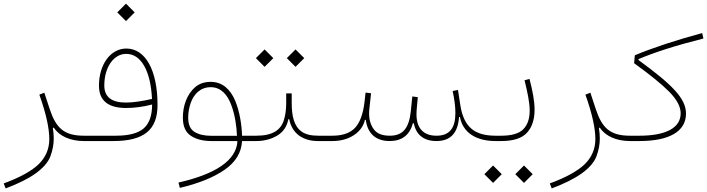

<svg xmlns="http://www.w3.org/2000/svg" viewBox="-99 -775 3885 1055"><path d="M117.2 -254.9C153.8 -152.3 171.9 -70.8 171.9 -10.7C171.9 43 152.3 88.9 113.8 127C74.7 164.6 10.7 200.2 -78.6 232.9L-67.9 260.3C1 234.4 56.2 207 97.2 177.7C138.2 147.9 165 117.2 177.7 84.5C189.9 51.8 196.3 19 196.3 -13.2C196.3 -31.7 194.8 -51.3 191.4 -71.8L196.3 -73.7C227.1 -26.9 287.6 0 362.3 0H362.8V-29.3H362.3C251.5 -29.3 208 -72.8 173.8 -176.8L144.5 -265.6Z M593.3 -659.2 641.1 -707 593.3 -754.9 545.4 -707ZM362.8 -29.3C356.4 -29.3 353 -24.4 353 -14.6C353 -4.9 356.4 0 362.8 0H523.4C691.9 0 766.6 -61 766.6 -198.2C766.6 -388.7 700.2 -508.3 595.2 -508.3C508.8 -508.3 444.8 -421.4 444.8 -304.2C444.8 -222.7 494.6 -181.6 593.8 -181.6C639.2 -181.6 687 -188 736.8 -200.7C736.8 -139.6 721.2 -96.2 690.4 -69.3C659.2 -42.5 607.9 -29.3 537.1 -29.3ZM736.3 -231.4C683.1 -219.2 631.3 -211.4 592.8 -211.4C513.7 -211.4 474.1 -242.7 474.1 -305.2C474.1 -404.8 525.4 -479 594.2 -479C634.8 -479 668 -457 692.9 -413.6C717.8 -370.1 732.4 -309.1 736.3 -231.4Z M1205.6 2.9C1198.2 106.4 1086.4 181.6 881.8 228L889.2 257.3C991.7 233.4 1073.7 200.2 1134.8 158.2C1195.8 116.2 1227.5 63.5 1231 0H1279.8V-29.3H1231C1229 -91.3 1217.8 -163.6 1192.4 -223.6C1166.5 -283.7 1123.5 -325.2 1059.1 -325.2C1024.4 -325.2 996.1 -315.4 973.6 -296.4C928.2 -257.3 905.8 -193.4 905.8 -128.9C905.8 -81.5 920.4 -48.3 949.2 -29.3C978 -9.8 1016.1 0 1062.5 0H1203.1ZM1062.5 -28.8C1023.4 -28.8 992.7 -36.1 969.7 -50.3C946.8 -64.5 935.1 -90.3 935.1 -128.9C935.1 -155.8 939.5 -181.6 948.2 -207.5C965.8 -258.3 1002 -295.9 1059.1 -295.9C1113.8 -295.9 1148.9 -256.8 1170.4 -201.7C1191.9 -146.5 1201.2 -81.1 1203.1 -28.8Z M1503.9 -261.7H1473.6V-209C1473.6 -173.3 1469.2 -142.1 1460.9 -115.2C1443.8 -61 1400.4 -29.3 1309.1 -29.3H1279.8C1273.4 -29.3 1270 -24.4 1270 -14.6C1270 -4.9 1273.4 0 1279.8 0H1309.1C1352.5 0 1391.1 -10.3 1424.8 -30.3C1458 -50.3 1478 -80.6 1485.4 -120.1H1490.2C1505.4 -41.5 1565.4 0 1647.9 0H1696.8V-29.3H1649.9C1609.9 -29.3 1579.6 -36.6 1558.6 -51.8C1516.6 -81.5 1503.9 -137.2 1503.9 -209ZM1355 -407.7 1402.8 -455.6 1355 -503.4 1307.1 -455.6ZM1524.9 -407.7 1572.8 -455.6 1524.9 -503.4 1477.1 -455.6Z M2428.2 -132.3C2443.8 -48.3 2514.2 0 2624 0H2625V-29.3H2624C2564.9 -29.3 2520 -42.5 2490.2 -68.8C2460 -94.7 2439.9 -137.2 2430.7 -195.3L2417.5 -280.8L2388.2 -274.9C2398.4 -228 2403.3 -188 2403.3 -154.3C2403.3 -70.8 2371.1 -29.3 2299.3 -29.3C2225.1 -29.3 2189.5 -73.7 2189.5 -146.5C2189.5 -154.3 2189.9 -162.6 2190.4 -171.4L2196.8 -241.2L2166.5 -245.1L2158.7 -167C2148.9 -69.3 2114.3 -29.3 2042.5 -29.3C2001 -29.3 1972.2 -41 1955.1 -64.5C1938 -87.4 1929.2 -116.2 1929.2 -150.9C1929.2 -161.1 1929.7 -171.4 1931.2 -182.6L1939.9 -262.7L1909.7 -266.1L1903.8 -213.4C1896 -147.9 1878.4 -101.1 1851.6 -72.3C1824.2 -43.5 1782.7 -29.3 1726.6 -29.3H1696.8C1690.4 -29.3 1687 -24.4 1687 -14.6C1687 -4.9 1690.4 0 1696.8 0H1726.6C1772.9 0 1812.5 -10.7 1845.2 -32.2C1877.9 -53.7 1897.9 -81.5 1906.2 -116.2H1911.1C1920.4 -42 1965.3 0 2042 0C2109.4 0 2151.9 -32.7 2169.9 -97.7H2174.8C2187 -35.2 2228.5 0 2299.3 0C2376 0 2417.5 -43.9 2423.3 -132.3Z M2783.2 -334C2798.8 -270 2811.5 -213.4 2811.5 -167C2811.5 -122.6 2799.8 -88.9 2776.4 -64.9C2752.9 -41 2712.4 -29.3 2654.8 -29.3H2625C2618.7 -29.3 2615.2 -24.4 2615.2 -14.6C2615.2 -4.9 2618.7 0 2625 0H2654.8C2721.7 0 2769 -15.1 2796.9 -45.9C2824.7 -76.2 2838.4 -118.7 2838.4 -172.9C2838.4 -221.2 2826.7 -278.8 2810.5 -341.3ZM2610.4 230 2658.2 182.1 2610.4 134.3 2562.5 182.1ZM2780.3 230 2828.1 182.1 2780.3 134.3 2732.4 182.1Z M3117.7 -254.9C3154.3 -152.3 3172.4 -70.8 3172.4 -10.7C3172.4 43 3152.8 88.9 3114.3 127C3075.2 164.6 3011.2 200.2 2921.9 232.9L2932.6 260.3C3001.5 234.4 3056.6 207 3097.7 177.7C3138.7 147.9 3165.5 117.2 3178.2 84.5C3190.4 51.8 3196.8 19 3196.8 -13.2C3196.8 -31.7 3195.3 -51.3 3191.9 -71.8L3196.8 -73.7C3227.5 -26.9 3288.1 0 3362.8 0H3363.3V-29.3H3362.8C3252 -29.3 3208.5 -72.8 3174.3 -176.8L3145 -265.6Z M3759.3 -593.3C3688.5 -574.2 3621.1 -554.2 3557.1 -533.2C3492.7 -511.7 3436.5 -491.2 3389.2 -471.2L3385.3 -427.7C3472.7 -364.7 3537.6 -312 3579.1 -270C3620.6 -227.5 3641.1 -188.5 3641.1 -152.3C3641.1 -72.8 3561 -29.3 3414.1 -29.3H3363.3C3356.9 -29.3 3353.5 -24.4 3353.5 -14.6C3353.5 -4.9 3356.9 0 3363.3 0H3414.1C3579.6 0 3670.4 -53.2 3670.4 -150.9C3670.4 -234.4 3594.2 -310.1 3409.2 -445.3L3409.7 -450.2C3492.2 -485.4 3609.4 -523.9 3766.1 -563.5Z"/></svg>

Font: Estedad Thin
Style: Regular
Weight: 100
Designer: Amin Abedi
Version: Version 7.3